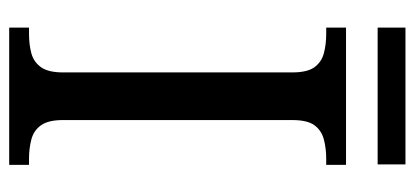

<svg xmlns="http://www.w3.org/2000/svg" viewBox="-256 -624 880 407"><g transform="rotate(90 183.5 -420.0)"><path d="M38 0V-42H51Q74 -42 92.5 -47Q111 -52 122 -67.5Q133 -83 133 -114V-600Q133 -632 122 -647Q111 -662 92.5 -667Q74 -672 51 -672H38V-714H329V-672H316Q294 -672 275 -667Q256 -662 245 -647Q234 -632 234 -600V-114Q234 -83 245 -67.5Q256 -52 275 -47Q294 -42 316 -42H329V0ZM38 -781V-840H328V-781Z"/></g></svg>

Font: Noto Rashi Hebrew
Style: Regular
Weight: 400
Version: Version 1.006